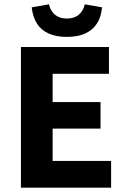

<svg xmlns="http://www.w3.org/2000/svg" viewBox="-20 -870 588 890"><path d="M77 0V-652H485V-528H224V-397H446V-274H224V-124H495V0ZM290 -699Q240 -699 205.5 -714.5Q171 -730 151.5 -760.5Q132 -791 127 -836L207 -850Q214 -819 235 -801.5Q256 -784 290 -784Q324 -784 345 -801.5Q366 -819 373 -850L453 -836Q449 -791 429 -760.5Q409 -730 374.5 -714.5Q340 -699 290 -699Z"/></svg>

Font: Source Sans 3 ExtraLight
Style: Bold
Weight: 700
Version: Version 3.052;hotconv 1.1.0;makeotfexe 2.6.0